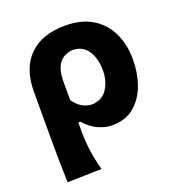

<svg xmlns="http://www.w3.org/2000/svg" viewBox="-129 -617 847 919"><g transform="rotate(-20 294.5 -157.5)"><path d="M59.5 196.5Q57.5 143 56.8 90.5Q56 38 56 -24V-266Q56 -384 120.5 -448.2Q185 -512.5 303.5 -512.5Q387.5 -512.5 443.2 -477.8Q499 -443 526.8 -383.8Q554.5 -324.5 554.5 -250Q554.5 -180.5 532.8 -120.5Q511 -60.5 466.8 -23.5Q422.5 13.5 354 13.5Q320 13.5 283 -3.2Q246 -20 216 -55H205.5V-16Q205.5 40 212.2 89.2Q219 138.5 233.5 192ZM297.5 -113.5Q351 -116 376.2 -156.5Q401.5 -197 401.5 -249Q401.5 -309 376.2 -348.5Q351 -388 301 -390.5Q205.5 -385.5 205.5 -264V-169.5Q240 -116.5 297.5 -113.5Z"/></g></svg>

Font: Commissioner Flair
Style: Bold
Weight: 700
Designer: Kostas Bartsokas
Foundry: Kostas Bartsokas
Version: Version 1.000; ttfautohint (v1.8.3)